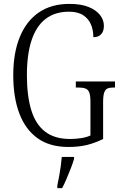

<svg xmlns="http://www.w3.org/2000/svg" viewBox="-20 -744 624 985"><path d="M331 10Q235 10 172.5 -35Q110 -80 79 -162.5Q48 -245 48 -358Q48 -472 81.5 -554Q115 -636 179 -680Q243 -724 336 -724Q396 -724 435 -708Q474 -692 493.5 -666.5Q513 -641 513 -612Q513 -583 498.5 -568Q484 -553 459 -553Q459 -588 447 -617.5Q435 -647 407.5 -665.5Q380 -684 334 -684Q262 -684 214 -647Q166 -610 142 -537.5Q118 -465 118 -358Q118 -254 140 -180.5Q162 -107 211 -69Q260 -31 340 -31Q370 -31 397.5 -35.5Q425 -40 444 -49V-221Q444 -254 438 -269.5Q432 -285 418 -290Q404 -295 382 -295H369V-326H570V-295H563Q543 -295 531.5 -290Q520 -285 514.5 -269Q509 -253 509 -219V-31Q469 -11 427 -0.5Q385 10 331 10ZM274 208Q279 184 283.5 159.5Q288 135 291.5 110Q295 85 297 61H360V71Q354 92 343.5 119Q333 146 321.5 173Q310 200 299 221H274Z"/></svg>

Font: Noto Serif Khmer Condensed Light
Style: Regular
Weight: 300
Width: 3
Designer: Danh Hong and the Monotype Design Team
Foundry: Monotype Imaging Inc.
Version: Version 2.004